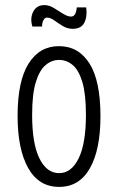

<svg xmlns="http://www.w3.org/2000/svg" viewBox="-20 -721 463 753"><path d="M212 12Q132 12 90.5 -62Q49 -136 49 -266Q49 -403 92 -471.5Q135 -540 211 -540Q288 -540 331 -472Q374 -404 374 -265Q374 -134 332.5 -61Q291 12 212 12ZM212 -42Q260 -42 288.5 -100Q317 -158 317 -271Q317 -352 303 -399Q289 -446 265 -466Q241 -486 212 -486Q183 -486 159 -466Q135 -446 120.5 -399Q106 -352 106 -270Q106 -158 134.5 -100Q163 -42 212 -42ZM265 -608Q244 -608 226 -619Q208 -630 193 -641Q178 -652 164 -652Q156 -652 150.5 -642Q145 -632 145 -617H107Q97 -650 110.5 -675.5Q124 -701 154 -701Q173 -701 191.5 -689.5Q210 -678 227.5 -667Q245 -656 259 -656Q269 -656 274.5 -666Q280 -676 281 -692H318Q323 -657 311 -632.5Q299 -608 265 -608Z"/></svg>

Font: Bricolage Grotesque 10pt Condensed ExtraLight
Style: Regular
Weight: 200
Width: 3
Designer: Mathieu Triay
Foundry: Atelier Triay
Version: Version 1.000; ttfautohint (v1.8.4.7-5d5b);gftools[0.9.32]